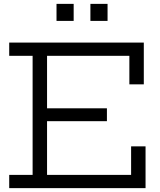

<svg xmlns="http://www.w3.org/2000/svg" viewBox="-20 -972 829 992"><path d="M532.4 -412.4V-345.9H190.7V-412.4ZM657.4 -215.8H732V0H27.6V-68.4H148.5V-683.6H27.6V-752H723V-536.2H648.4V-683.6H223.1V-68.4H657.4ZM272 -952H360.6V-864H272ZM447.1 -952H535.7V-864H447.1Z"/></svg>

Font: Hepta Slab ExtraLight
Style: Regular
Weight: 200
Designer: Michael LaGattuta
Foundry: Michael LaGattuta
Version: Version 1.100